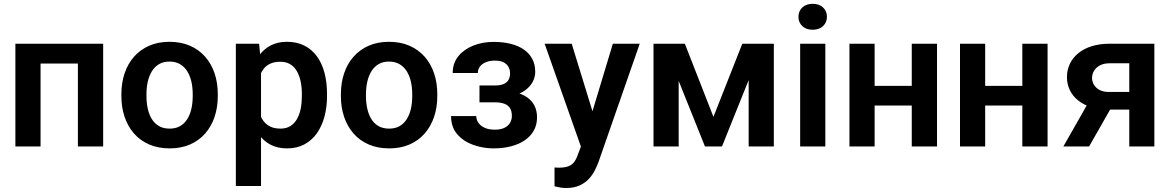

<svg xmlns="http://www.w3.org/2000/svg" viewBox="-20 -753 6021 987"><path d="M412.6 -528.3V-426.3H154.3V-528.3ZM188.5 -528.3V0H59.1V-528.3ZM510.3 -528.3V0H380.4V-528.3Z M604 -258.8V-269Q604 -327.1 620.6 -376.2Q637.2 -425.3 668.9 -461.4Q700.7 -497.6 746.6 -517.8Q792.5 -538.1 851.1 -538.1Q910.6 -538.1 956.8 -517.8Q1002.9 -497.6 1034.7 -461.4Q1066.4 -425.3 1083 -376.2Q1099.6 -327.1 1099.6 -269V-258.8Q1099.6 -201.2 1083 -152.1Q1066.4 -103 1034.7 -66.7Q1002.9 -30.3 957 -10.3Q911.1 9.8 852.1 9.8Q793.5 9.8 747.1 -10.3Q700.7 -30.3 668.9 -66.7Q637.2 -103 620.6 -152.1Q604 -201.2 604 -258.8ZM732.9 -269V-258.8Q732.9 -224.1 739.7 -193.8Q746.6 -163.6 760.7 -140.6Q774.9 -117.7 797.6 -104.7Q820.3 -91.8 852.1 -91.8Q883.3 -91.8 905.8 -104.7Q928.2 -117.7 942.6 -140.6Q957 -163.6 963.9 -193.8Q970.7 -224.1 970.7 -258.8V-269Q970.7 -303.2 963.9 -333.3Q957 -363.3 942.6 -386.5Q928.2 -409.7 905.5 -423.1Q882.8 -436.5 851.1 -436.5Q819.8 -436.5 797.4 -423.1Q774.9 -409.7 760.7 -386.5Q746.6 -363.3 739.7 -333.3Q732.9 -303.2 732.9 -269Z M1321.8 -426.8V203.1H1192.4V-528.3H1312ZM1661.1 -269.5V-259.3Q1661.1 -201.7 1647.7 -152.6Q1634.3 -103.5 1608.4 -67.1Q1582.5 -30.8 1544.2 -10.5Q1505.9 9.8 1456.1 9.8Q1407.2 9.8 1371.1 -9Q1335 -27.8 1310.1 -62.5Q1285.2 -97.2 1270.3 -143.3Q1255.4 -189.5 1248 -244.1V-276.9Q1255.4 -335 1270.3 -382.6Q1285.2 -430.2 1310.1 -465.1Q1335 -500 1370.8 -519Q1406.7 -538.1 1455.1 -538.1Q1505.4 -538.1 1543.7 -519Q1582 -500 1608.4 -464.4Q1634.8 -428.7 1647.9 -379.4Q1661.1 -330.1 1661.1 -269.5ZM1531.7 -259.3V-269.5Q1531.7 -304.7 1525.4 -334.7Q1519 -364.7 1505.9 -387.5Q1492.7 -410.2 1471.7 -422.9Q1450.7 -435.5 1420.9 -435.5Q1391.1 -435.5 1369.6 -425.8Q1348.1 -416 1334.5 -397.9Q1320.8 -379.9 1313.2 -355.2Q1305.7 -330.6 1303.2 -300.8V-219.7Q1307.6 -183.6 1320.3 -154.8Q1333 -126 1357.7 -108.9Q1382.3 -91.8 1421.9 -91.8Q1451.7 -91.8 1472.7 -105Q1493.7 -118.2 1506.8 -141.4Q1520 -164.6 1525.9 -194.8Q1531.7 -225.1 1531.7 -259.3Z M1732.4 -258.8V-269Q1732.4 -327.1 1749 -376.2Q1765.6 -425.3 1797.4 -461.4Q1829.1 -497.6 1875 -517.8Q1920.9 -538.1 1979.5 -538.1Q2039.1 -538.1 2085.2 -517.8Q2131.3 -497.6 2163.1 -461.4Q2194.8 -425.3 2211.4 -376.2Q2228 -327.1 2228 -269V-258.8Q2228 -201.2 2211.4 -152.1Q2194.8 -103 2163.1 -66.7Q2131.3 -30.3 2085.4 -10.3Q2039.6 9.8 1980.5 9.8Q1921.9 9.8 1875.5 -10.3Q1829.1 -30.3 1797.4 -66.7Q1765.6 -103 1749 -152.1Q1732.4 -201.2 1732.4 -258.8ZM1861.3 -269V-258.8Q1861.3 -224.1 1868.2 -193.8Q1875 -163.6 1889.2 -140.6Q1903.3 -117.7 1926 -104.7Q1948.7 -91.8 1980.5 -91.8Q2011.7 -91.8 2034.2 -104.7Q2056.6 -117.7 2071 -140.6Q2085.4 -163.6 2092.3 -193.8Q2099.1 -224.1 2099.1 -258.8V-269Q2099.1 -303.2 2092.3 -333.3Q2085.4 -363.3 2071 -386.5Q2056.6 -409.7 2033.9 -423.1Q2011.2 -436.5 1979.5 -436.5Q1948.2 -436.5 1925.8 -423.1Q1903.3 -409.7 1889.2 -386.5Q1875 -363.3 1868.2 -333.3Q1861.3 -303.2 1861.3 -269Z M2547.9 -252H2444.8V-313.5H2523.4Q2552.2 -313.5 2569.6 -321.3Q2586.9 -329.1 2594.5 -343.3Q2602.1 -357.4 2602.1 -376Q2602.1 -392.6 2594.7 -407.5Q2587.4 -422.4 2570.3 -431.9Q2553.2 -441.4 2522.9 -441.4Q2498 -441.4 2478.5 -433.6Q2459 -425.8 2447.8 -411.6Q2436.5 -397.5 2436.5 -377.9H2307.1Q2307.1 -427.7 2335.7 -463.4Q2364.3 -499 2412.1 -518.3Q2460 -537.6 2517.1 -537.6Q2566.4 -537.6 2606 -527.6Q2645.5 -517.6 2673.3 -498Q2701.2 -478.5 2716.3 -450Q2731.4 -421.4 2731.4 -383.8Q2731.4 -356.9 2718.8 -333Q2706.1 -309.1 2682.1 -290.8Q2658.2 -272.5 2624.3 -262.2Q2590.3 -252 2547.9 -252ZM2444.8 -287.1H2547.9Q2595.2 -287.1 2631.1 -278.1Q2667 -269 2691.4 -251.5Q2715.8 -233.9 2728.3 -208.3Q2740.7 -182.6 2740.7 -149.4Q2740.7 -111.8 2724.4 -82.3Q2708 -52.7 2678.2 -32.2Q2648.4 -11.7 2607.4 -1Q2566.4 9.8 2517.1 9.8Q2463.9 9.8 2413.8 -7.8Q2363.8 -25.4 2331.3 -62Q2298.8 -98.6 2298.8 -156.2H2428.2Q2428.2 -137.7 2439.5 -121.6Q2450.7 -105.5 2471.9 -95.9Q2493.2 -86.4 2523.4 -86.4Q2554.2 -86.4 2573.7 -96.2Q2593.3 -106 2602.3 -122.3Q2611.3 -138.7 2611.3 -156.7Q2611.3 -181.6 2601.8 -197Q2592.3 -212.4 2572.5 -219.7Q2552.7 -227.1 2523.4 -227.1H2444.8Z M2988.8 -58.6 3130.4 -528.3H3268.6L3056.6 80.1Q3049.3 99.6 3037.8 122.6Q3026.4 145.5 3007.3 166.3Q2988.3 187 2959.7 200.2Q2931.2 213.4 2890.6 213.4Q2873 213.4 2859.4 210.9Q2845.7 208.5 2830.6 204.6V107.9Q2835.4 108.4 2842 108.6Q2848.6 108.9 2853.5 108.9Q2881.8 108.9 2900.4 102.3Q2918.9 95.7 2930.4 81.3Q2941.9 66.9 2949.7 43.9ZM2918.9 -528.3 3038.6 -139.2 3059.6 -2.9 2970.7 13.2 2779.8 -528.3Z M3647.5 -152.3 3795.9 -528.3H3903.8L3691.4 0H3604L3392.1 -528.3H3500.5ZM3468.8 -528.3V0H3339.4V-528.3ZM3828.6 0V-528.3H3958V0Z M4222.7 -528.3V0H4093.3V-528.3ZM4084.5 -666.5Q4084.5 -695.3 4104.2 -714.4Q4124 -733.4 4157.7 -733.4Q4191.4 -733.4 4211.2 -714.4Q4231 -695.3 4231 -666.5Q4231 -638.2 4211.2 -619.1Q4191.4 -600.1 4157.7 -600.1Q4124 -600.1 4104.2 -619.1Q4084.5 -638.2 4084.5 -666.5Z M4706.5 -311.5V-210.4H4435.5V-311.5ZM4476.1 -528.3V0H4346.7V-528.3ZM4796.9 -528.3V0H4667V-528.3Z M5274.9 -311.5V-210.4H5003.9V-311.5ZM5044.4 -528.3V0H4915V-528.3ZM5365.2 -528.3V0H5235.4V-528.3Z M5594.7 -260.7H5727.1L5578.6 0H5446.3ZM5684.6 -528.3H5914.1V0H5785.2V-427.7H5684.6Q5653.8 -427.7 5633.5 -416.5Q5613.3 -405.3 5603.5 -387.9Q5593.8 -370.6 5593.8 -352.5Q5593.8 -335 5603 -318.4Q5612.3 -301.8 5631.6 -291Q5650.9 -280.3 5680.2 -280.3H5831.1V-189.5H5680.2Q5629.9 -189.5 5590.1 -201.9Q5550.3 -214.4 5522.2 -236.8Q5494.1 -259.3 5479.5 -289.8Q5464.8 -320.3 5464.8 -356.4Q5464.8 -393.6 5479.7 -424.8Q5494.6 -456.1 5523.2 -479.5Q5551.8 -502.9 5592.5 -515.6Q5633.3 -528.3 5684.6 -528.3Z"/></svg>

Font: Roboto SemiBold
Style: Regular
Weight: 600
Designer: Christian Robertson
Foundry: Google
Version: Version 3.009; 2024